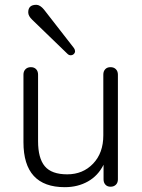

<svg xmlns="http://www.w3.org/2000/svg" viewBox="-20 -776 593 803"><path d="M251 6.8Q78.1 6.8 78.1 -181.2V-463.9Q78.1 -478 86.7 -486.6Q95.2 -495.1 109.1 -495.1Q123 -495.1 131.1 -486.6Q139.2 -478 139.2 -463.9V-185.1Q139.2 -114.3 167.5 -80.6Q195.8 -46.9 261.2 -46.9Q326.7 -46.9 369.4 -91.6Q412.1 -136.2 412.1 -210V-463.9Q412.1 -478 420.2 -486.6Q428.2 -495.1 442.1 -495.1Q456.1 -495.1 464.6 -486.6Q473.1 -478 473.1 -463.9V-25.9Q473.1 -11.7 464.6 -3.4Q456.1 4.9 442.4 4.9Q428.7 4.9 420.9 -3.7Q413.1 -12.2 413.1 -25.9V-86.9Q390.1 -41 347.7 -17.1Q305.2 6.8 251 6.8ZM98.1 -724.1Q97.7 -755.9 131.8 -755.9Q147.5 -755.9 164.1 -735.8L289.1 -575.2Q293.9 -568.4 293.9 -561.8Q293.9 -555.2 288.6 -550Q283.2 -544.9 275.6 -544.9Q268.1 -544.9 262.2 -550.8L115.2 -692.9Q98.1 -709 98.1 -724.1Z"/></svg>

Font: Nunito-Light
Style: Regular
Weight: 300
Designer: Vernon Adams
Foundry: newtypography
Version: Version 3.000